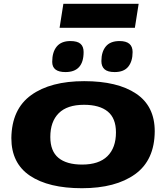

<svg xmlns="http://www.w3.org/2000/svg" viewBox="-20 -985 877 1015"><path d="M413 10Q237 10 138.5 -56Q40 -122 40 -255Q42 -408 144.5 -482Q247 -556 425 -556Q601 -556 699.5 -490Q798 -424 798 -291Q797 -138 694 -64Q591 10 413 10ZM414 -115Q503 -115 548 -159.5Q593 -204 593 -285Q593 -360 549.5 -395.5Q506 -431 424 -431Q335 -431 290.5 -386.5Q246 -342 246 -261Q246 -186 289 -150.5Q332 -115 414 -115ZM586 -604Q549 -604 532.5 -619Q516 -634 516 -662Q516 -711 539.5 -739.5Q563 -768 612 -768Q681 -768 681 -710Q681 -661 658 -632.5Q635 -604 586 -604ZM326 -604Q256 -604 256 -658Q256 -710 280 -739Q304 -768 352 -768Q389 -768 405.5 -753.5Q422 -739 422 -710Q422 -604 326 -604ZM295 -838 315 -965H713L693 -838Z"/></svg>

Font: Georama ExtraExtended
Style: Bold Italic
Weight: 700
Width: 8
Italic angle: -9°
Designer: Jean-Baptiste Levee
Foundry: Production Type
Version: Version 1.000